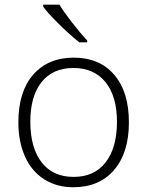

<svg xmlns="http://www.w3.org/2000/svg" viewBox="-20 -786 626 816"><path d="M156.2 -436.5Q108.4 -376 108.9 -266.6Q109.4 -157.2 157.2 -95.7Q205.1 -34.2 293 -34.2Q380.9 -34.2 428.7 -95.7Q476.6 -157.2 477.1 -266.6Q477.5 -376 428.7 -436.5Q379.9 -497.1 292 -497.1Q204.1 -497.1 156.2 -436.5ZM527.8 -265.1Q527.8 -136.7 464.8 -63.5Q401.9 9.8 291 9.8Q221.2 9.8 168 -23.9Q114.7 -57.6 86.4 -120.6Q58.1 -183.6 58.1 -266.1Q58.1 -396.5 121.1 -468.8Q184.6 -541 293.9 -541Q403.3 -541 465.8 -467.8Q528.3 -394.5 527.8 -265.1ZM350.6 -606H316.9Q269.5 -644.5 224.6 -689.5Q179.7 -734.4 163.6 -757.8V-766.1H232.9Q246.1 -742.7 281.2 -696.8Q316.4 -650.9 350.6 -613.8Z"/></svg>

Font: OpenSans-Light
Style: Regular
Weight: 300
Foundry: Ascender Corporation
Version: Version 1.10